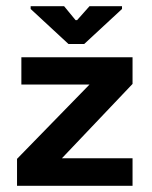

<svg xmlns="http://www.w3.org/2000/svg" viewBox="-20 -600 492 620"><path d="M35 0V-87L269 -327H49V-415H408V-329L180 -89H408V0ZM201 -458 79 -571V-580H187L224 -535H229L269 -580H374V-571L252 -458Z"/></svg>

Font: Darker Grotesque ExtraBold
Style: Regular
Weight: 800
Designer: Gabriel Lam
Foundry: TypeRant
Version: Version 1.000;gftools[0.9.28]